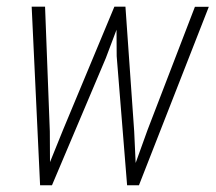

<svg xmlns="http://www.w3.org/2000/svg" viewBox="-20 -548 638 568"><path d="M98.6 0H133.8L293 -376L324.7 -460L325.2 -381.8L356 0H391.1L597.7 -527.8H556.6L416.5 -163.6L381.3 -65.9L377 -159.2L351.1 -528.3H318.4L167 -165L127.9 -68.4L127.4 -159.2L113.3 -528.3H73.7Z"/></svg>

Font: Roboto Mono ExtraLight
Style: Italic
Weight: 250
Italic angle: -10°
Monospace: yes
Designer: Google
Version: Version 3.000